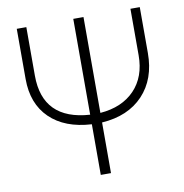

<svg xmlns="http://www.w3.org/2000/svg" viewBox="-80 -766 835 870"><g transform="rotate(-10 337.0 -331.0)"><path d="M98 -690V-467Q98 -263 314 -249V-690H361V-249Q462 -257 519.5 -317Q577 -377 577 -476V-690H620V-479Q620 -359 551 -286Q482 -213 361 -205V28H314V-205Q191 -212 122.5 -278.5Q54 -345 54 -459V-690Z"/></g></svg>

Font: Gmarket Sans TTF Light
Style: Regular
Weight: 300
Designer: Creative Director : Sungho Lee; Art Director : Kiwoong Choi; Project Manager : Sori Yang, Jongwook Yoon; Font Designer :
Foundry: Sandoll Inc.
Version: Version 1.000;hotconv 1.0.109;makeotfexe 2.5.65596